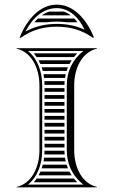

<svg xmlns="http://www.w3.org/2000/svg" viewBox="-20 -808 490 828"><path d="M180.6 -712C195 -714 209.8 -714.9 225 -714.9C240.1 -714.9 255 -713.9 269.4 -712H314.1C309.9 -717.8 305.4 -723.1 300.7 -728H143C137.8 -723.1 132.8 -717.8 127.9 -712ZM192.4 -758C181.2 -754.5 170.4 -749.1 160.2 -742H285C275.7 -749 265.8 -754.4 255.2 -758ZM225 -692.9C283.5 -692.9 333.8 -678.5 381 -644.6L385 -646.6C352.9 -726.3 297 -788 225 -788C153 -788 97.1 -726.3 65 -646.6L69 -644.6C116.2 -678.5 166.5 -692.9 225 -692.9ZM225 -704.9C175.6 -704.9 130.6 -694.4 89.8 -672C122.2 -734.5 169.2 -773 225 -773C277.8 -772.8 319.8 -733.7 344.5 -680C307.1 -697.5 268.3 -704.9 225 -704.9ZM172 -202H258V-218H172ZM172 -188V-172H258V-188ZM172 -428V-412H258V-428ZM172 -398V-382H258V-398ZM172 -368V-352H258V-368ZM172 -338V-322H258V-338ZM172 -308V-292H258V-308ZM172 -278V-262H258V-278ZM172 -248V-232H258V-248ZM137.9 -562H299.1C303.4 -567.5 308.1 -572.9 313.1 -578H125.6C130 -572.9 134.1 -567.6 137.9 -562ZM146.4 -548C149.3 -542.8 151.8 -537.5 154.2 -532H279.7C282.5 -537.5 285.6 -542.8 289 -548ZM159.6 -518C161.4 -512.8 163 -507.4 164.4 -502H267.3C269 -507.4 270.9 -512.8 273.1 -518ZM167.5 -488C168.5 -482.7 169.4 -477.4 170.1 -472H260.4C261.2 -477.4 262.2 -482.8 263.4 -488ZM171.4 -458C171.8 -452.7 172 -447.4 172 -442H258C258.1 -447.4 258.3 -452.7 258.7 -458ZM272.9 -82C270.7 -87.2 268.8 -92.6 267.1 -98H164.4C163 -92.6 161.4 -87.2 159.6 -82ZM279.5 -68H154.3C151.9 -62.5 149.3 -57.2 146.5 -52H288.9C285.5 -57.2 282.3 -62.5 279.5 -68ZM299 -38H138C134.2 -32.4 130.1 -27 125.7 -22H313.1C308.1 -27.2 303.4 -32.5 299 -38ZM258 -158H172C172 -152.6 171.8 -147.3 171.4 -142H258.7C258.3 -147.3 258.1 -152.6 258 -158ZM260.3 -128H170.1C169.4 -122.6 168.6 -117.3 167.5 -112H263.3C262.1 -117.2 261.1 -122.6 260.3 -128ZM162 -160V-440C162 -500.8 140.1 -557 100.6 -588H339.4C292.4 -551.2 268 -499.9 268 -440V-160C268 -100.1 292.4 -48.8 339.4 -12H100.6C141.2 -43.8 162 -99.7 162 -160ZM150 -160C150 -82.9 113.7 -15.5 52 -2V0H398V-2C336.3 -15.5 300 -82.9 300 -160V-440C300 -517.1 336.3 -584.5 398 -598V-600H52V-598C113.7 -584.5 150 -517.1 150 -440Z"/></svg>

Font: SortefaxS02
Style: Medium
Weight: 500
Designer: gluk
Foundry: gluk
Version: Version 0.261